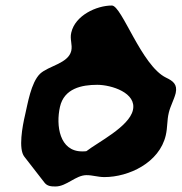

<svg xmlns="http://www.w3.org/2000/svg" viewBox="-20 -634 658 695"><path d="M197 -247C212 -314 276 -327 332 -327C383 -327 476 -298 461 -235C447 -175 334 -119 293 -87C291 -86 279 -86 277 -86C195 -86 182 -180 197 -247ZM71 -219C61 -177 46 -95 68 -67L141 27C151 40 165 41 181 41C221 41 254 0 293 0C316 0 334 7 358 7C446 7 557 -45 580 -144C587 -174 584 -197 591 -226C597 -251 610 -273 616 -297C623 -329 606 -341 581 -353C492 -396 421 -614 385 -614C329 -614 252 -578 238 -516C232 -492 243 -473 238 -450C227 -404 156 -396 125 -367C92 -335 80 -257 71 -219Z"/></svg>

Font: Charger
Style: OversprayIt
Weight: 400
Designer: Jasper
Foundry: Cannot Into Space Fonts
Version: Version 0.980